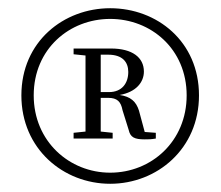

<svg xmlns="http://www.w3.org/2000/svg" viewBox="-20 -789 537 467"><path d="M62 -557C62 -670 149 -743 248 -743C347 -743 434 -670 434 -557C434 -445 348 -369 248 -369C149 -369 62 -445 62 -557ZM32 -557C32 -427 134 -342 248 -342C362 -342 464 -427 464 -557C464 -688 362 -769 248 -769C135 -769 32 -688 32 -557ZM188 -452H254V-466L225 -469V-551H243C265 -551 274 -542 278 -521L293 -473C297 -455 307 -450 332 -450C342 -450 347 -450 359 -452V-466L332 -468L318 -520C311 -542 298 -554 271 -558C311 -565 330 -589 330 -615C330 -649 302 -671 250 -671H159V-657L188 -654V-469L159 -466V-452ZM225 -656H243C278 -656 292 -638 292 -614C292 -587 277 -565 245 -565H225Z"/></svg>

Font: Noto Serif CJK TC Light
Style: Regular
Weight: 300
Designer: Ryoko NISHIZUKA 西塚涼子 (kana & ideographs); Frank Grießhammer (Latin, Greek & Cyrillic); Wenlong ZHANG 张文龙 (bopomofo); San
Foundry: Adobe
Version: Version 2.001;hotconv 1.1.0;makeotfexe 2.6.0